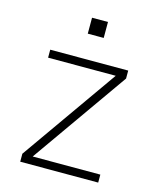

<svg xmlns="http://www.w3.org/2000/svg" viewBox="-107 -784 715 861"><g transform="rotate(15 250.0 -353.5)"><path d="M69 0V-37L383 -483H69V-520H431V-483L117 -37H431V0ZM213 -633V-707H287V-633Z"/></g></svg>

Font: Iosevka SS04 Extralight
Style: Regular
Weight: 200
Monospace: yes
Designer: Belleve Invis
Foundry: Belleve Invis
Version: Version 19.0.0; ttfautohint (v1.8.4)